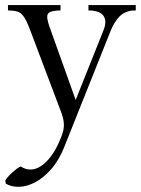

<svg xmlns="http://www.w3.org/2000/svg" viewBox="-34 -489 549 749"><path d="M202.1 -469.2V-448.2L187.5 -447.8Q172.4 -446.3 163.8 -443.1Q155.3 -439.9 152.1 -433.1Q148.9 -426.3 150.9 -414.8Q152.8 -403.3 158.7 -385.7L261.2 -99.1L368.7 -368.2Q375.5 -384.3 376.7 -397.9Q377.9 -411.6 372.8 -422.1Q367.7 -432.6 355.7 -439.2Q343.8 -445.8 324.2 -447.8L311 -448.2V-469.2H495.6V-448.2L481.9 -447.8Q451.7 -444.8 431.4 -423.8Q411.1 -402.8 397 -367.2L216.3 85.4Q195.3 137.7 165.3 171.4Q135.3 205.1 103.5 221.9Q71.8 238.8 41.3 239.7Q10.7 240.7 -11.2 227.5Q-11.7 224.6 -12.2 222.2Q-12.7 219.7 -13.7 215.8Q-9.8 209 -2.7 200.7Q4.4 192.4 12.9 184.6Q21.5 176.8 30.3 170.2Q39.1 163.6 46.9 160.2Q63.5 171.9 83.5 172.4Q103.5 172.9 124.3 159.9Q145 147 165.3 120.1Q185.5 93.3 202.6 50.8Q208 37.6 211.2 26.6Q214.4 15.6 215.1 3.9Q215.8 -7.8 213.4 -21Q210.9 -34.2 204.6 -51.3L83 -373.5Q74.2 -396.5 66.9 -410.6Q59.6 -424.8 51.5 -432.9Q43.5 -440.9 33.9 -443.8Q24.4 -446.8 11.2 -447.8L-2.9 -448.2V-469.2Z"/></svg>

Font: Varendra
Style: Regular
Weight: 400
Designer: Jacob Thomas
Foundry: Bangla Type Foundry
Version: Version 1.008